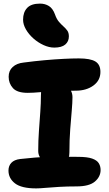

<svg xmlns="http://www.w3.org/2000/svg" viewBox="-20 -1034 605 1065"><path d="M134 -519Q75 -519 51.5 -545.5Q28 -572 28 -608Q28 -642 50.5 -662.5Q73 -683 111 -687Q171 -695 227 -700Q283 -705 331.5 -707.5Q380 -710 417 -710Q481 -710 509 -693Q537 -676 537 -635Q537 -588 498 -559.5Q459 -531 400 -531Q356 -531 320.5 -530Q285 -529 257 -527Q229 -525 206.5 -523Q184 -521 166.5 -520Q149 -519 134 -519ZM301 -120Q252 -120 222 -141Q192 -162 192 -197Q192 -254 196 -308.5Q200 -363 203.5 -413Q207 -463 207 -504Q207 -545 221.5 -565Q236 -585 274 -585Q318 -585 350 -559Q382 -533 382 -495Q382 -466 378 -420.5Q374 -375 369.5 -316.5Q365 -258 365 -189Q365 -120 301 -120ZM181 11Q99 11 63 -17Q27 -45 27 -88Q27 -114 43 -131Q59 -148 92 -152Q140 -157 174 -160Q208 -163 235.5 -164Q263 -165 288.5 -165Q314 -165 343.5 -164.5Q373 -164 413 -164Q464 -164 491 -154.5Q518 -145 528 -128.5Q538 -112 538 -91Q538 -54 506.5 -27Q475 0 404 0Q353 0 309 2.5Q265 5 232.5 8Q200 11 181 11ZM281 -770Q252 -770 221.5 -784Q191 -798 165.5 -820.5Q140 -843 124 -870.5Q108 -898 108 -925Q108 -966 130.5 -990Q153 -1014 202 -1014Q230 -1014 251.5 -1000.5Q273 -987 285 -954Q294 -928 307 -913Q320 -898 332.5 -887Q345 -876 353.5 -864Q362 -852 362 -832Q362 -804 342 -787Q322 -770 281 -770Z"/></svg>

Font: Shantell Sans ExtraBold
Style: Regular
Weight: 800
Designer: Stephen Nixon, Anya Danilova, Shantell Martin
Foundry: Arrow Type
Version: Version 1.011;[c5ecc13dd]